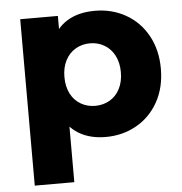

<svg xmlns="http://www.w3.org/2000/svg" viewBox="-53 -599 798 844"><g transform="rotate(-5 346.5 -177.5)"><path d="M174.6 -270.1Q174.6 -365.4 199.7 -427Q224.9 -488.6 274.4 -518.6Q324 -548.6 396.3 -548.6Q471 -548.6 531.9 -514.3Q592.9 -480 628.2 -416.6Q663.4 -353.1 663.4 -269.9Q663.4 -186.7 628.2 -123.5Q592.9 -60.3 531.9 -26.1Q471 8.2 396.3 8.2Q326.4 8.2 276.7 -22.1Q227 -52.3 200.8 -114.4Q174.6 -176.4 174.6 -270.1ZM66.4 -540.3H232.6V-439.7L230.9 -269.4L240.9 -99.2V194H66.4ZM486.9 -269.9Q486.9 -311.9 470.7 -343.2Q454.6 -374.5 426 -391.3Q397.4 -408.1 362.3 -408.1Q327.3 -408.1 298.7 -391.3Q270.1 -374.5 253.9 -343.2Q237.8 -311.9 237.8 -269.9Q237.8 -227.9 253.9 -196.5Q270.1 -165.1 298.7 -148.7Q327.3 -132.2 362.3 -132.2Q397.4 -132.2 426 -148.7Q454.6 -165.1 470.7 -196.5Q486.9 -227.9 486.9 -269.9Z"/></g></svg>

Font: iiserrat Thin
Style: Regular
Weight: 100
Designer: Akira Ohta
Foundry: Akira Ohta
Version: Version 1.200;Glyphs 3.3.1 (3343)